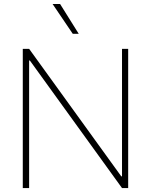

<svg xmlns="http://www.w3.org/2000/svg" viewBox="-20 -955 768 975"><path d="M630.9 0H599.6L131.8 -647.5H127.9V0H95.7V-707H127.9L595.7 -59.6H599.6V-707H630.9ZM247.1 -934.6H285.2L379.9 -783.2H349.6Z"/></svg>

Font: Pretendard Std Thin
Style: Regular
Weight: 100
Designer: Base glyphs from Inter by Rasmus Andersson; Hangeul glyphs from Noto Sans CJK(Source Han Sans) by Jang Soo-young and Kan
Foundry: Kil Hyung-jin
Version: Version 1.309